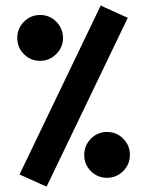

<svg xmlns="http://www.w3.org/2000/svg" viewBox="-20 -677 544 710"><path d="M370.1 -648.4 434.6 -619.1 452.6 -611.3 152.3 13.2 134.8 5.4 69.8 -23.9 52.2 -31.7 352.5 -656.7ZM291.5 -104Q291.5 -139.2 316.2 -164.1Q340.8 -189 376 -189Q411.1 -189 435.8 -164.1Q460.4 -139.2 460.4 -104Q460.4 -69.3 435.5 -44.4Q410.6 -19.5 376 -19.5Q340.8 -19.5 316.2 -43.9Q291.5 -68.4 291.5 -104ZM43.9 -536.6Q43.9 -571.8 68.6 -596.7Q93.3 -621.6 128.4 -621.6Q163.6 -621.6 188.2 -596.7Q212.9 -571.8 212.9 -536.6Q212.9 -502 188 -477.1Q163.1 -452.1 128.4 -452.1Q93.3 -452.1 68.6 -476.6Q43.9 -501 43.9 -536.6Z"/></svg>

Font: Shabnam WOL
Style: Bold-WOL
Weight: 700
Foundry: DejaVu fonts team - Redesigned by Saber Rastikerdar - Based on Vazir font
Version: Version 5.0.0